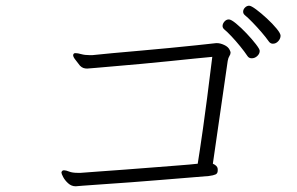

<svg xmlns="http://www.w3.org/2000/svg" viewBox="-20 -736 1040 672"><path d="M935 -583Q926 -583 920 -592Q911 -605 895.5 -623Q880 -641 864 -657.5Q848 -674 837 -683Q831 -688 831 -695Q831 -703 837.5 -709.5Q844 -716 852 -716Q859 -716 876.5 -703Q894 -690 914 -671.5Q934 -653 948 -636Q962 -619 962 -611Q962 -601 954 -592Q946 -583 935 -583ZM889 -558Q889 -548 880.5 -540Q872 -532 861 -532Q851 -532 846 -540Q836 -555 821 -573.5Q806 -592 790.5 -608.5Q775 -625 764 -634Q759 -639 759 -645Q759 -653 765.5 -660.5Q772 -668 781 -668Q789 -668 806.5 -653.5Q824 -639 843 -619Q862 -599 875.5 -581.5Q889 -564 889 -558ZM742 -139Q742 -129 734.5 -125.5Q727 -122 711 -120Q688 -118 644 -114.5Q600 -111 546 -106.5Q492 -102 438 -98Q384 -94 339 -91Q294 -88 269 -86Q263 -86 257 -85Q251 -84 245 -84Q230 -84 218.5 -94.5Q207 -105 201 -116.5Q195 -128 195 -132Q195 -135 198 -138Q200 -140 204 -140Q211 -140 222 -135.5Q233 -131 253 -131H262Q288 -133 329 -136Q370 -139 418.5 -142.5Q467 -146 515.5 -150Q564 -154 605 -157Q646 -160 672 -163Q678 -199 690.5 -286.5Q703 -374 723 -537Q701 -535 661 -531Q621 -527 573 -522Q525 -517 475.5 -512.5Q426 -508 384.5 -504.5Q343 -501 316 -498.5Q289 -496 285 -496Q278 -496 272 -498Q266 -500 260 -506Q250 -519 243 -528Q236 -537 236 -543Q236 -546 239 -549Q241 -550 245 -550Q252 -550 264.5 -546.5Q277 -543 294 -543H303Q330 -546 374 -550Q418 -554 469.5 -558.5Q521 -563 572.5 -568Q624 -573 667 -577.5Q710 -582 736 -585H740Q751 -585 765 -578.5Q779 -572 784 -561Q787 -555 787 -552Q787 -546 783 -540Q779 -534 777 -523L725 -163Q741 -156 742 -145Z"/></svg>

Font: Moon Stars Kai HW Light
Style: Regular
Weight: 300
Designer: GuiWonder
Version: Version 1.101